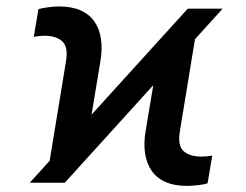

<svg xmlns="http://www.w3.org/2000/svg" viewBox="-20 -573 771 602"><path d="M73.2 0 568.8 -545.9H678.2L183.1 0ZM127.4 -18.6 187 -381.3Q194.3 -426.3 175 -443.6Q155.8 -460.9 119.6 -460.9Q111.8 -460.9 102.5 -460Q93.3 -459 85.9 -457.5L100.6 -544.4Q112.8 -547.9 131.6 -550.3Q150.4 -552.7 165.5 -552.7Q204.6 -552.7 231.9 -540.8Q259.3 -528.8 275.4 -506.3Q291.5 -483.9 296.4 -452.1Q301.3 -420.4 294.9 -381.3L250.5 -114.3ZM565.9 9.8Q526.4 9.8 498.5 -2.7Q470.7 -15.1 455.1 -38.1Q439.5 -61 434.8 -92.5Q430.2 -124 436.5 -161.6L481.4 -430.7L604 -527.3L543.9 -161.1Q536.6 -115.7 555.9 -98.9Q575.2 -82 611.8 -82Q618.7 -82 627.9 -82.8Q637.2 -83.5 645.5 -85.4L630.9 1.5Q618.7 5.9 599.4 7.8Q580.1 9.8 565.9 9.8Z"/></svg>

Font: Inter 17pt Medium
Style: Italic
Weight: 500
Italic angle: -9.3988°
Version: Version 4.001;git-66647c0bb